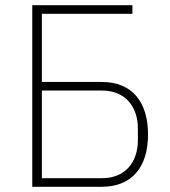

<svg xmlns="http://www.w3.org/2000/svg" viewBox="-20 -718 652 738"><path d="M104 -698H489V-665H141V-403H371C488 -403 549 -326 549 -201C549 -77 488 0 371 0H104ZM371 -33C418 -33 452 -49 476 -76C499 -103 510 -139 510 -179V-224C510 -264 499 -300 476 -327C452 -354 418 -370 371 -370H141V-33Z"/></svg>

Font: Plexus Sans ExtraLight
Style: Regular
Weight: 250
Version: Version 2.001;PS 002.001;hotconv 1.0.70;makeotf.lib2.5.58329